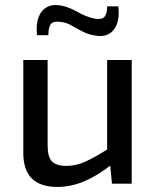

<svg xmlns="http://www.w3.org/2000/svg" viewBox="-20 -725 614 758"><path d="M168 -488V-150Q168 -106 185 -88Q202 -70 242 -70Q281 -70 319.5 -88Q358 -106 413 -141L424 -78Q368 -33 314.5 -10Q261 13 206 13Q72 13 72 -121V-488ZM500 -488V0H422L413 -93L403 -108V-488ZM205 -705Q228 -703 247 -696Q266 -689 283 -679.5Q300 -670 317.5 -662.5Q335 -655 356 -651Q384 -647 393.5 -660Q403 -673 403 -700H447Q454 -642 431.5 -611Q409 -580 369 -583Q335 -586 310 -598.5Q285 -611 263 -624Q241 -637 216 -639Q189 -642 180 -629Q171 -616 171 -586H126Q122 -628 131.5 -655Q141 -682 161 -694.5Q181 -707 205 -705Z"/></svg>

Font: Exo 2 Medium
Style: Regular
Weight: 500
Designer: Natanael Gama
Foundry: Natanael Gama
Version: Version 2.010